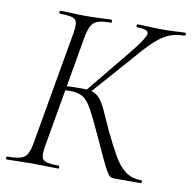

<svg xmlns="http://www.w3.org/2000/svg" viewBox="-77 -698 769 770"><g transform="rotate(10 308.0 -312.5)"><path d="M435 0Q427 0 421 -3.5Q415 -7 406 -22Q397 -37 380.5 -72Q364 -107 335 -171Q308 -230 290.5 -261Q273 -292 253.5 -303.5Q234 -315 199 -315Q189 -315 178.5 -314Q168 -313 157 -312L159 -330Q215 -333 244 -333Q274 -333 291.5 -327.5Q309 -322 322 -306Q335 -290 348 -261.5Q361 -233 382 -186Q409 -130 431 -91Q453 -52 479.5 -32Q506 -12 544 -12Q549 -12 549 -6Q549 0 544 0ZM0 0Q-4 0 -4 -6Q-4 -12 0 -12Q35 -12 53.5 -17.5Q72 -23 80.5 -38.5Q89 -54 94 -82L175 -545Q183 -588 171.5 -600.5Q160 -613 109 -613Q105 -613 105 -619Q105 -625 109 -625Q131 -625 157 -623.5Q183 -622 212 -622Q244 -622 270.5 -623.5Q297 -625 316 -625Q319 -625 319 -619Q319 -613 316 -613Q282 -613 263.5 -607Q245 -601 236.5 -585Q228 -569 222 -540L142 -80Q137 -51 139.5 -36.5Q142 -22 158 -17Q174 -12 208 -12Q212 -12 212 -6Q212 0 208 0Q186 0 160 -1Q134 -2 104 -2Q74 -2 47 -1Q20 0 0 0ZM276 -317 262 -326 412 -509Q465 -574 468 -593.5Q471 -613 423 -613Q419 -613 419 -619Q419 -625 423 -625Q446 -625 467.5 -623.5Q489 -622 524 -622Q559 -622 578.5 -623.5Q598 -625 615 -625Q620 -625 620 -619Q620 -613 615 -613Q581 -613 554 -602Q527 -591 499.5 -566Q472 -541 436 -499Z"/></g></svg>

Font: Cormorant Light
Style: Italic
Weight: 300
Italic angle: -10°
Designer: Christian Thalmann (Catharsis Fonts)
Foundry: Catharsis Fonts
Version: Version 4.000